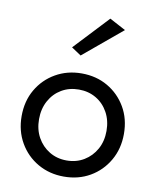

<svg xmlns="http://www.w3.org/2000/svg" viewBox="-84 -805 714 880"><g transform="rotate(10 273.0 -365.0)"><path d="M253 -550 208 -580 358 -740 433 -700ZM35 -230Q35 -300 66.5 -354Q98 -408 152 -439Q206 -470 273 -470Q341 -470 394.5 -439Q448 -408 479.5 -354Q511 -300 511 -230Q511 -161 479.5 -106.5Q448 -52 394.5 -21Q341 10 273 10Q206 10 152 -21Q98 -52 66.5 -106.5Q35 -161 35 -230ZM116 -230Q116 -182 136.5 -145Q157 -108 192.5 -86.5Q228 -65 273 -65Q318 -65 353.5 -86.5Q389 -108 409.5 -145Q430 -182 430 -230Q430 -278 409.5 -315.5Q389 -353 353.5 -374Q318 -395 273 -395Q228 -395 192.5 -374Q157 -353 136.5 -315.5Q116 -278 116 -230Z"/></g></svg>

Font: Venryn Sans
Style: Regular
Weight: 400
Designer: Owen Earl, indestructible type* (font) & Cristiano Sobral (main changes)
Version: Version 3.600; ttfautohint (v1.8.3)